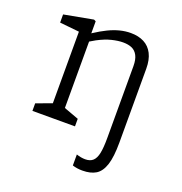

<svg xmlns="http://www.w3.org/2000/svg" viewBox="-126 -623 873 920"><g transform="rotate(20 310.0 -162.5)"><path d="M342 179.5V123.5Q366 131.5 387 131.5Q412.5 131.5 426.5 118.2Q440.5 105 446.2 77Q452 49 452 0V-15H514V0Q514 73.5 500.8 114Q487.5 154.5 461.2 170.8Q435 187 392.5 187Q364.5 187 342 179.5ZM367 -457Q342 -457 310.2 -449.2Q278.5 -441.5 240.5 -421.5Q211.5 -406 180.5 -383.5L185.5 -429.5Q194.5 -436 199 -439Q203.5 -442 212 -448Q244 -469 273.2 -483.2Q302.5 -497.5 330.8 -504.8Q359 -512 386.5 -512Q426 -512 454.5 -497.2Q483 -482.5 498.5 -452.2Q514 -422 514 -376.5V0H452V-367Q452 -400.5 441.5 -420.5Q431 -440.5 412.5 -448.8Q394 -457 367 -457ZM70.5 -38.5 161.5 -72 150 -45V-457.5L172 -430.5L50.5 -443V-484.5L198.5 -512L208.5 -507V-426.5L212 -419.5V-40L196.5 -72L287.5 -38.5V0H70.5Z"/></g></svg>

Font: Monaspace Xenon Var ExtraLight
Style: Regular
Weight: 200
Designer: Riley Cran and the Lettermatic Team
Version: Version 1.200 (Monaspace Xenon Var)